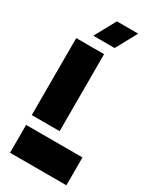

<svg xmlns="http://www.w3.org/2000/svg" viewBox="-222 -949 834 1015"><g transform="rotate(30 194.5 -442.0)"><path d="M30 -230V-700H200V-230ZM30 0V-170H374V0ZM302 -884 232 -756H102L172 -884Z"/></g></svg>

Font: Promplate
Style: Bold
Weight: 400
Designer: Evgeny Tarasenko
Foundry: Evgeny Tarasenko
Version: Version 1.000